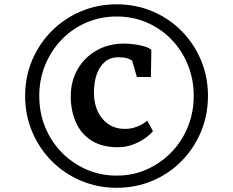

<svg xmlns="http://www.w3.org/2000/svg" viewBox="-20 -934 1080 890"><path d="M96.5 -489.5Q96.5 -578.5 129.2 -655.5Q162 -732.5 220.2 -790.8Q278.5 -849 355.5 -881.5Q432.5 -914 521 -914Q609.5 -914 686.5 -881.5Q763.5 -849 821.2 -790.8Q879 -732.5 911.5 -655.5Q944 -578.5 944 -489.5Q944 -400.5 911.5 -323Q879 -245.5 821.2 -187Q763.5 -128.5 686.5 -96Q609.5 -63.5 521 -63.5Q433 -63.5 355.8 -96Q278.5 -128.5 220.2 -187Q162 -245.5 129.2 -323Q96.5 -400.5 96.5 -489.5ZM162 -489.5Q162 -412 189.2 -345.2Q216.5 -278.5 265.5 -228Q314.5 -177.5 379.8 -148.8Q445 -120 521 -120Q596.5 -120 661.2 -149Q726 -178 775 -228.8Q824 -279.5 851 -346.5Q878 -413.5 878 -489.5Q878 -566 851 -633Q824 -700 775.2 -750.5Q726.5 -801 661.5 -829.2Q596.5 -857.5 521 -857.5Q444.5 -857.5 379 -828.8Q313.5 -800 265 -749.5Q216.5 -699 189.2 -632.2Q162 -565.5 162 -489.5ZM526 -251.5Q453 -251.5 404.5 -282.2Q356 -313 332 -366.5Q308 -420 308 -488Q308 -557.5 339.5 -612.5Q371 -667.5 427 -699.8Q483 -732 556 -732Q577.5 -732 603.2 -728.5Q629 -725 650.5 -718.5Q672 -712 681.5 -702.5L679.5 -577H614.5L592.5 -653Q584.5 -659 570 -663.8Q555.5 -668.5 527 -668.5Q491.5 -668.5 466.5 -647.5Q441.5 -626.5 428.5 -589.8Q415.5 -553 415.5 -506Q415.5 -429.5 455.2 -383Q495 -336.5 559 -336.5Q589 -336.5 616.8 -347.5Q644.5 -358.5 662.5 -375L689 -326.5Q675.5 -309 650.5 -291.8Q625.5 -274.5 593.5 -263Q561.5 -251.5 526 -251.5Z"/></svg>

Font: Merriweather 48pt Black
Style: Regular
Weight: 900
Version: Version 2.100